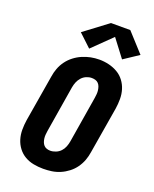

<svg xmlns="http://www.w3.org/2000/svg" viewBox="-177 -1081 954 1188"><g transform="rotate(20 300.0 -487.5)"><path d="M256 8Q224 8 192.5 2Q161 -4 134.5 -19.5Q108 -35 89.5 -59.5Q71 -84 62 -113.5Q53 -143 53 -175.5Q53 -208 58 -240L109 -545Q113 -573 123 -600Q133 -627 150.5 -651Q168 -675 192 -693.5Q216 -712 243 -723.5Q270 -735 297.5 -740.5Q325 -746 354 -746Q386 -746 417 -738.5Q448 -731 474.5 -715.5Q501 -700 519.5 -675.5Q538 -651 547 -621.5Q556 -592 556 -559.5Q556 -527 551 -495L500 -190Q496 -162 486 -135Q476 -108 459 -84Q442 -60 418 -41.5Q394 -23 367 -11.5Q340 0 312 4Q284 8 256 8ZM259 -112Q277 -112 295.5 -119.5Q314 -127 327 -141Q340 -155 347 -173Q354 -191 357 -209L407 -514Q409 -527 410 -539.5Q411 -552 409.5 -564Q408 -576 404 -587.5Q400 -599 392 -607.5Q384 -616 372.5 -619.5Q361 -623 348 -623Q330 -623 312.5 -615.5Q295 -608 282 -593.5Q269 -579 262 -561.5Q255 -544 252 -526L202 -221Q200 -208 199 -195.5Q198 -183 199.5 -171Q201 -159 205 -148Q209 -137 216.5 -128.5Q224 -120 235.5 -116Q247 -112 259 -112ZM270 -788 187 -866 343 -983H470L582 -860L484 -795L396 -911Z"/></g></svg>

Font: Iosevka Slab HvExObl
Style: Regular
Weight: 900
Width: 7
Italic angle: -9°
Monospace: yes
Designer: Belleve Invis
Foundry: Belleve Invis
Version: Version 11.1.1; ttfautohint (v1.8.3)